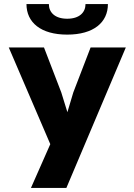

<svg xmlns="http://www.w3.org/2000/svg" viewBox="-20 -703 660 943"><path d="M598 -470H425L340 -249L311 -152L281 -249L196 -470H23L227 5L132 220H306ZM110 -683C110 -593 180 -533 310 -533C440 -533 510 -593 510 -683H400C400 -642 370 -611 310 -611C250 -611 220 -642 220 -683Z"/></svg>

Font: Kreadon Extra Bold
Style: Regular
Weight: 800
Designer: kohakuno
Foundry: StudioGnu
Version: Version 1.000;Glyphs 3.1.2 (3151)